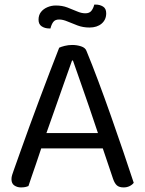

<svg xmlns="http://www.w3.org/2000/svg" viewBox="-20 -809 632 837"><path d="M298 -545H294Q279 -503 258.5 -445Q238 -387 216.5 -325.5Q195 -264 176 -211L171 -196Q165 -178 156 -151Q147 -124 137 -94.5Q127 -65 118 -39.5Q109 -14 104 2Q97 5 89.5 6.5Q82 8 71 8Q55 8 42.5 -0.5Q30 -9 30 -28Q30 -37 33 -46.5Q36 -56 40 -67Q52 -101 69.5 -150Q87 -199 108 -257Q129 -315 152 -376Q175 -437 197 -495Q219 -553 238 -601Q246 -605 262 -609Q278 -613 295 -613Q315 -613 333.5 -607Q352 -601 357 -587Q381 -529 408.5 -455.5Q436 -382 464 -302.5Q492 -223 517.5 -148Q543 -73 563 -12Q556 -3 544.5 2.5Q533 8 519 8Q500 8 490 -0.5Q480 -9 473 -29L418 -192L410 -220Q390 -281 368.5 -343Q347 -405 328.5 -458Q310 -511 298 -545ZM132 -162 158 -229H437L453 -162ZM223 -785Q251 -785 273.5 -776.5Q296 -768 315.5 -759.5Q335 -751 352 -751Q370 -751 378.5 -762Q387 -773 391 -789H397Q415 -789 429 -780.5Q443 -772 443 -751Q443 -723 423 -706Q403 -689 370 -689Q342 -689 318 -698Q294 -707 274 -715.5Q254 -724 238 -724Q220 -724 212 -713Q204 -702 200 -685H194Q176 -685 162 -694Q148 -703 148 -723Q148 -743 158.5 -756.5Q169 -770 186.5 -777.5Q204 -785 223 -785Z"/></svg>

Font: Baloo Bhaijaan 2
Style: Regular
Weight: 400
Designer: Sanskriti Dholi, Noopur Datye and Ek Type
Foundry: Ek Type
Version: Version 1.701